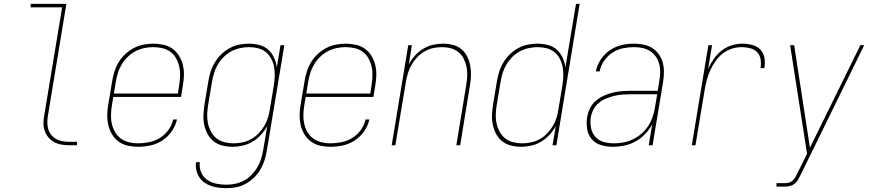

<svg xmlns="http://www.w3.org/2000/svg" viewBox="-20 -755 4540 998"><path d="M340 0Q319 0 299 -3.5Q279 -7 261.5 -16.5Q244 -26 231.5 -41Q219 -56 212.5 -74.5Q206 -93 206 -114Q206 -135 210 -156L303 -717H139V-735H325L229 -153Q226 -135 226 -117Q226 -99 231 -83Q236 -67 247 -53.5Q258 -40 272.5 -32Q287 -24 304.5 -21Q322 -18 340 -18H380V0Z M697 8Q670 8 643.5 2Q617 -4 596.5 -19Q576 -34 562.5 -56.5Q549 -79 543 -104.5Q537 -130 537.5 -158Q538 -186 543 -213L563 -333Q567 -358 575 -383.5Q583 -409 597 -432Q611 -455 631.5 -474Q652 -493 676 -505.5Q700 -518 726 -523Q752 -528 777 -528Q804 -528 830.5 -522Q857 -516 877.5 -501Q898 -486 911.5 -463.5Q925 -441 931 -415Q937 -389 936 -361.5Q935 -334 930 -307L921 -251H569L562 -210Q558 -186 557 -161Q556 -136 561 -113Q566 -90 577.5 -69.5Q589 -49 607.5 -35.5Q626 -22 649.5 -16Q673 -10 697 -10Q726 -10 755.5 -16Q785 -22 811 -38Q837 -54 855.5 -79.5Q874 -105 880 -134H900Q893 -102 873 -73Q853 -44 824 -25Q795 -6 762 1Q729 8 697 8ZM572 -269H905L911 -310Q915 -334 916 -359Q917 -384 912 -407Q907 -430 896 -450.5Q885 -471 866.5 -485Q848 -499 824.5 -504.5Q801 -510 776 -510Q753 -510 729.5 -505Q706 -500 684 -488.5Q662 -477 644 -459.5Q626 -442 613 -420.5Q600 -399 593 -376Q586 -353 582 -330Z M1158 223Q1137 223 1116.5 220.5Q1096 218 1077 211.5Q1058 205 1042 193.5Q1026 182 1015.5 165.5Q1005 149 1000.5 129Q996 109 999 88H1019Q1015 116 1025.5 140.5Q1036 165 1056.5 179.5Q1077 194 1103.5 199.5Q1130 205 1158 205Q1180 205 1203.5 200Q1227 195 1248.5 183.5Q1270 172 1287.5 154Q1305 136 1317.5 115Q1330 94 1337 71Q1344 48 1348 25L1369 -100Q1356 -76 1336.5 -54.5Q1317 -33 1292.5 -18.5Q1268 -4 1241.5 2Q1215 8 1189 8Q1161 8 1135.5 1.5Q1110 -5 1090.5 -20.5Q1071 -36 1059 -58.5Q1047 -81 1041.5 -106.5Q1036 -132 1037.5 -159Q1039 -186 1043 -213L1063 -333Q1067 -358 1075 -383Q1083 -408 1097 -431Q1111 -454 1130.5 -473Q1150 -492 1174 -505Q1198 -518 1223.5 -523Q1249 -528 1274 -528Q1302 -528 1328.5 -521Q1355 -514 1374 -497Q1393 -480 1404 -456Q1415 -432 1419 -405L1438 -520H1458L1367 28Q1363 53 1355 78Q1347 103 1333.5 126Q1320 149 1300.5 168Q1281 187 1257.5 200Q1234 213 1208.5 218Q1183 223 1158 223ZM1195 -10Q1217 -10 1240.5 -15Q1264 -20 1285 -31.5Q1306 -43 1323.5 -61Q1341 -79 1353.5 -100Q1366 -121 1373 -143.5Q1380 -166 1383 -189L1403 -309Q1407 -333 1408 -357.5Q1409 -382 1405 -405Q1401 -428 1390.5 -448.5Q1380 -469 1362.5 -483.5Q1345 -498 1322 -504Q1299 -510 1275 -510Q1252 -510 1228.5 -505Q1205 -500 1183 -488.5Q1161 -477 1143 -459Q1125 -441 1112.5 -420Q1100 -399 1093 -376Q1086 -353 1082 -330L1062 -210Q1058 -186 1057 -161.5Q1056 -137 1061 -114Q1066 -91 1077 -70.5Q1088 -50 1105.5 -36Q1123 -22 1146.5 -16Q1170 -10 1195 -10Z M1697 8Q1670 8 1643.5 2Q1617 -4 1596.5 -19Q1576 -34 1562.5 -56.5Q1549 -79 1543 -104.5Q1537 -130 1537.5 -158Q1538 -186 1543 -213L1563 -333Q1567 -358 1575 -383.5Q1583 -409 1597 -432Q1611 -455 1631.5 -474Q1652 -493 1676 -505.5Q1700 -518 1726 -523Q1752 -528 1777 -528Q1804 -528 1830.5 -522Q1857 -516 1877.5 -501Q1898 -486 1911.5 -463.5Q1925 -441 1931 -415Q1937 -389 1936 -361.5Q1935 -334 1930 -307L1921 -251H1569L1562 -210Q1558 -186 1557 -161Q1556 -136 1561 -113Q1566 -90 1577.5 -69.5Q1589 -49 1607.5 -35.5Q1626 -22 1649.5 -16Q1673 -10 1697 -10Q1726 -10 1755.5 -16Q1785 -22 1811 -38Q1837 -54 1855.5 -79.5Q1874 -105 1880 -134H1900Q1893 -102 1873 -73Q1853 -44 1824 -25Q1795 -6 1762 1Q1729 8 1697 8ZM1572 -269H1905L1911 -310Q1915 -334 1916 -359Q1917 -384 1912 -407Q1907 -430 1896 -450.5Q1885 -471 1866.5 -485Q1848 -499 1824.5 -504.5Q1801 -510 1776 -510Q1753 -510 1729.5 -505Q1706 -500 1684 -488.5Q1662 -477 1644 -459.5Q1626 -442 1613 -420.5Q1600 -399 1593 -376Q1586 -353 1582 -330Z M2016 0 2102 -520H2121L2105 -420Q2118 -445 2137 -466Q2156 -487 2180 -501.5Q2204 -516 2230.5 -522Q2257 -528 2283 -528Q2309 -528 2334.5 -521.5Q2360 -515 2379 -499Q2398 -483 2409 -460Q2420 -437 2424.5 -412Q2429 -387 2428 -360.5Q2427 -334 2422 -307L2372 0H2352L2403 -310Q2407 -334 2408.5 -358Q2410 -382 2405.5 -405Q2401 -428 2391 -448.5Q2381 -469 2363.5 -483.5Q2346 -498 2323.5 -504Q2301 -510 2277 -510Q2254 -510 2231 -505Q2208 -500 2187 -488Q2166 -476 2149 -458Q2132 -440 2120 -419.5Q2108 -399 2101 -376.5Q2094 -354 2090 -331L2035 0Z M2689 8Q2661 8 2635.5 1.5Q2610 -5 2590.5 -20.5Q2571 -36 2559 -58.5Q2547 -81 2541.5 -106.5Q2536 -132 2537.5 -159Q2539 -186 2543 -213L2563 -333Q2567 -358 2575 -383Q2583 -408 2597 -431Q2611 -454 2630.5 -473Q2650 -492 2674 -505Q2698 -518 2723.5 -523Q2749 -528 2774 -528Q2802 -528 2828.5 -521Q2855 -514 2874 -497Q2893 -480 2904 -456Q2915 -432 2919 -405L2974 -735H2993L2872 0H2852L2869 -100Q2856 -76 2836.5 -54.5Q2817 -33 2792.5 -18.5Q2768 -4 2741.5 2Q2715 8 2689 8ZM2695 -10Q2717 -10 2740.5 -15Q2764 -20 2785 -31.5Q2806 -43 2823.5 -61Q2841 -79 2853.5 -100Q2866 -121 2873 -143.5Q2880 -166 2883 -189L2903 -309Q2907 -333 2908 -357.5Q2909 -382 2905 -405Q2901 -428 2890.5 -448.5Q2880 -469 2862.5 -483.5Q2845 -498 2822 -504Q2799 -510 2775 -510Q2752 -510 2728.5 -505Q2705 -500 2683 -488.5Q2661 -477 2643 -459Q2625 -441 2612.5 -420Q2600 -399 2593 -376Q2586 -353 2582 -330L2562 -210Q2558 -186 2557 -161.5Q2556 -137 2561 -114Q2566 -91 2577 -70.5Q2588 -50 2605.5 -36Q2623 -22 2646.5 -16Q2670 -10 2695 -10Z M3165 8Q3133 8 3103.5 -1Q3074 -10 3055.5 -32Q3037 -54 3032 -84.5Q3027 -115 3032 -146Q3036 -170 3047 -192.5Q3058 -215 3077 -231Q3096 -247 3119 -257.5Q3142 -268 3165 -273.5Q3188 -279 3211.5 -281Q3235 -283 3258 -283H3399L3407 -334Q3411 -357 3411.5 -379.5Q3412 -402 3406.5 -422.5Q3401 -443 3389 -460.5Q3377 -478 3359 -489.5Q3341 -501 3319.5 -505.5Q3298 -510 3275 -510Q3247 -510 3218 -504Q3189 -498 3163 -481Q3137 -464 3119.5 -438Q3102 -412 3097 -384H3077Q3081 -405 3091 -425.5Q3101 -446 3116 -463.5Q3131 -481 3150 -494Q3169 -507 3190 -514.5Q3211 -522 3232.5 -525Q3254 -528 3275 -528Q3301 -528 3325.5 -523Q3350 -518 3370 -505.5Q3390 -493 3404 -473.5Q3418 -454 3424.5 -431Q3431 -408 3431 -382.5Q3431 -357 3427 -331L3372 0H3352L3370 -108Q3355 -81 3332.5 -57.5Q3310 -34 3282 -19Q3254 -4 3224 2Q3194 8 3165 8ZM3171 -10Q3195 -10 3220 -14.5Q3245 -19 3269 -30.5Q3293 -42 3313.5 -59.5Q3334 -77 3348.5 -99Q3363 -121 3371.5 -145Q3380 -169 3384 -194L3396 -265H3258Q3238 -265 3216.5 -263.5Q3195 -262 3174 -257Q3153 -252 3132 -243.5Q3111 -235 3093.5 -221Q3076 -207 3065.5 -187Q3055 -167 3051 -146Q3047 -118 3052 -91Q3057 -64 3074 -44.5Q3091 -25 3117 -17.5Q3143 -10 3171 -10Z M3576 0 3662 -520H3681L3661 -397Q3673 -424 3690 -448.5Q3707 -473 3730.5 -491.5Q3754 -510 3782 -519Q3810 -528 3837 -528Q3864 -528 3889.5 -521.5Q3915 -515 3932 -497.5Q3949 -480 3953.5 -454Q3958 -428 3953 -401H3933Q3937 -424 3933.5 -446.5Q3930 -469 3915.5 -484Q3901 -499 3879 -504.5Q3857 -510 3834 -510Q3809 -510 3783 -501.5Q3757 -493 3735.5 -476Q3714 -459 3698.5 -436.5Q3683 -414 3672 -389.5Q3661 -365 3654 -339.5Q3647 -314 3643 -289L3595 0Z M4016 215V197H4059Q4070 197 4081.5 194Q4093 191 4101.5 182.5Q4110 174 4115.5 163.5Q4121 153 4126 143L4175 44L4087 -520H4108L4190 13L4452 -520H4472L4143 151Q4137 163 4130 176Q4123 189 4112 198.5Q4101 208 4087 211.5Q4073 215 4059 215Z"/></svg>

Font: Iosevka SS04 Thin Oblique
Style: Regular
Weight: 100
Italic angle: -9°
Monospace: yes
Designer: Belleve Invis
Foundry: Belleve Invis
Version: Version 19.0.0; ttfautohint (v1.8.4)